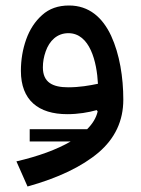

<svg xmlns="http://www.w3.org/2000/svg" viewBox="-20 -407 508 691"><path d="M86.9 58.1V102.1H234.4C184.1 131.3 118.7 155.3 39.1 173.8L79.1 264.2C189.9 233.4 274.9 192.4 334.5 142.1C394 91.3 423.8 27.8 423.8 -48.3C423.8 -128.4 410.6 -211.9 379.9 -278.3C349.1 -344.2 300.3 -387.2 228.5 -387.2C189.5 -387.2 157.2 -376 131.8 -353C106 -330.1 86.9 -300.8 74.2 -265.1C61.5 -229.5 55.2 -191.4 55.2 -151.9C55.2 -46.4 118.2 3.9 222.2 3.9C261.2 3.9 298.3 -2.4 328.1 -10.7L331.5 -5.9C326.2 17.1 313.5 38.1 293.5 58.1ZM332.5 -105.5C301.8 -99.1 266.1 -92.8 225.6 -92.8C169.4 -92.8 134.3 -110.4 134.3 -164.6C134.3 -184.1 137.7 -203.1 144.5 -222.2C157.7 -259.8 185.1 -287.6 226.1 -287.6C303.7 -287.6 328.6 -184.1 332.5 -105.5Z"/></svg>

Font: Estedad Medium
Style: Regular
Weight: 500
Designer: Amin Abedi
Version: Version 7.3